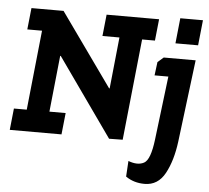

<svg xmlns="http://www.w3.org/2000/svg" viewBox="-58 -728 1103 1013"><g transform="rotate(5 493.0 -221.5)"><path d="M842 -531 856 -665H976L962 -531ZM23 -114H91L135 -536H57L69 -650H239L514 -264H517L545 -536H455L467 -650H745L733 -536H665L609 0L537 1L245 -412H242L211 -114H297L285 0H11ZM756 -424 787 -451H956L902 -16Q889 86 852 154Q815 222 744 222Q687 222 644 192L649 109Q699 128 732.5 110Q766 92 779 -16L820 -353H747Z"/></g></svg>

Font: Zilla Slab
Style: Bold Italic
Weight: 700
Italic angle: -6°
Designer: Typotheque.com
Foundry: Typotheque type foundry
Version: Version 1.1; 2017; ttfautohint (v1.6)